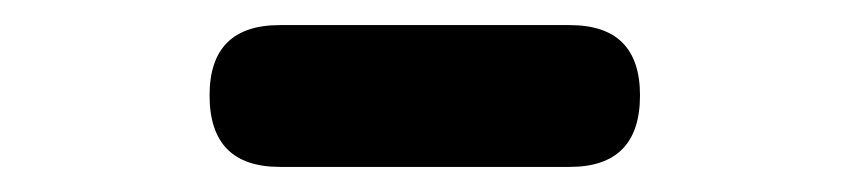

<svg xmlns="http://www.w3.org/2000/svg" viewBox="-20 -808 677 153"><path d="M203 -675Q147 -675 147 -732Q147 -788 203 -788H434Q490 -788 490 -732Q490 -675 434 -675H318Z"/></svg>

Font: GenSenRounded TW H
Style: Regular
Weight: 900
Version: Version 1.501;PS 1;hotconv 16.6.51;makeotf.lib2.5.65220